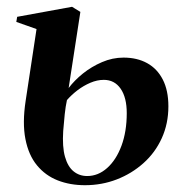

<svg xmlns="http://www.w3.org/2000/svg" viewBox="-20 -534 534 565"><path d="M230 11Q186 11 149.8 -3.2Q113.5 -17.5 88.8 -47.5Q64 -77.5 54.8 -124.8Q45.5 -172 55.5 -237.5L87.5 -448.5L28 -469.5L30.5 -484.5L192 -514L216.5 -499L182 -275Q199 -297.5 224.2 -317.8Q249.5 -338 280.2 -351.2Q311 -364.5 343.5 -364.5Q383.5 -364.5 413 -348.2Q442.5 -332 459 -300Q475.5 -268 475.5 -221Q475.5 -170 456 -127.2Q436.5 -84.5 402 -53.8Q367.5 -23 323.5 -6Q279.5 11 230 11ZM236.5 -16Q269 -16 295.5 -39.8Q322 -63.5 337.5 -105.2Q353 -147 353 -201Q353 -247 335 -273Q317 -299 285.5 -299Q266 -299 246 -290.5Q226 -282 208.2 -268.5Q190.5 -255 177 -239.5Q173 -221 170.5 -198Q168 -175 166 -148.5Q163 -102 171.2 -72.8Q179.5 -43.5 196.5 -29.8Q213.5 -16 236.5 -16Z"/></svg>

Font: Merriweather 144pt SemiBold
Style: Italic
Weight: 600
Italic angle: -7.8°
Version: Version 2.101